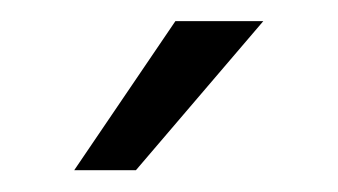

<svg xmlns="http://www.w3.org/2000/svg" viewBox="-20 -755 313 178"><path d="M142.6 -735.4H224.1L106 -597.2H48.8Z"/></svg>

Font: Heebo Light
Style: Regular
Weight: 300
Designer: Oded Ezer
Foundry: Ezer Type House
Version: Version 3.100